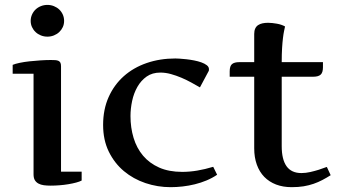

<svg xmlns="http://www.w3.org/2000/svg" viewBox="-20 -756 1401 791"><path d="M231.4 -48.8H316.4V-12.2Q308.1 -7.8 293.7 -3.9Q279.3 0 261.7 2.9Q244.1 5.9 225.1 7.3Q206.1 8.8 188.5 8.8Q173.3 8.8 160.6 7.1Q147.9 5.4 138.4 0.2Q128.9 -4.9 123.5 -13.9Q118.2 -22.9 118.2 -38.1V-452.1H32.2V-488.8Q42.5 -493.2 61 -497.1Q79.6 -501 101.8 -503.4Q124 -505.9 147.2 -507.3Q170.4 -508.8 189.5 -508.8Q199.7 -508.8 207.5 -508.3Q215.3 -507.8 220.7 -505.4Q226.1 -502.9 228.8 -497.8Q231.4 -492.7 231.4 -482.9ZM106.4 -669.9Q106.4 -683.6 111.8 -695.8Q117.2 -708 126.5 -716.8Q135.7 -725.6 148.4 -730.7Q161.1 -735.8 175.3 -735.8Q189.5 -735.8 202.1 -730.7Q214.8 -725.6 224.1 -716.8Q233.4 -708 238.8 -695.8Q244.1 -683.6 244.1 -669.9Q244.1 -656.2 238.8 -644.5Q233.4 -632.8 224.1 -624Q214.8 -615.2 202.1 -610.1Q189.5 -605 175.3 -605Q161.1 -605 148.4 -610.1Q135.7 -615.2 126.5 -624Q117.2 -632.8 111.8 -644.5Q106.4 -656.2 106.4 -669.9Z M803.7 -396Q787.6 -405.3 768.1 -416Q748.5 -426.8 727.3 -435.8Q706.1 -444.8 684.1 -450.9Q662.1 -457 640.6 -457Q607.4 -457 584.2 -440.7Q561 -424.3 546.1 -398.2Q531.2 -372.1 524.4 -340.3Q517.6 -308.6 517.6 -277.8Q517.6 -230 530.3 -188Q543 -146 569.3 -114.7Q595.7 -83.5 635.7 -65.7Q675.8 -47.9 730.5 -47.9Q760.7 -47.9 792.7 -53.2Q824.7 -58.6 858.4 -68.8L874.5 -36.1Q854.5 -22.5 831.1 -12.7Q807.6 -2.9 782.7 3.2Q757.8 9.3 732.4 12.2Q707 15.1 682.6 15.1Q629.4 15.1 579.3 -1.7Q529.3 -18.6 490.5 -51Q451.7 -83.5 428.2 -131.3Q404.8 -179.2 404.8 -241.2Q404.8 -305.2 427.5 -356Q450.2 -406.7 490 -442.1Q529.8 -477.5 584.2 -496.3Q638.7 -515.1 702.6 -515.1Q707.5 -515.1 719.7 -514.4Q731.9 -513.7 747.3 -512Q762.7 -510.3 779.3 -507.1Q795.9 -503.9 809.6 -499Q823.2 -494.1 832 -487.3Q840.8 -480.5 840.8 -471.2Q840.8 -468.8 840.6 -466.1Q840.3 -463.4 838.4 -460.9Z M1310.5 -500V-479Q1310.5 -457 1301 -448.5Q1291.5 -439.9 1270.5 -439.9H1140.6V-153.8Q1140.6 -99.1 1160.6 -71Q1180.7 -43 1221.7 -43Q1239.7 -43 1258.8 -47.4Q1277.8 -51.8 1293 -56.6Q1308.1 -61.5 1317.6 -65.2Q1327.1 -68.8 1326.7 -67.9L1342.3 -34.2Q1325.2 -23.4 1308.1 -14.4Q1291 -5.4 1272 1.2Q1252.9 7.8 1231 11.5Q1209 15.1 1181.6 15.1Q1146 15.1 1117.4 4.2Q1088.9 -6.8 1068.8 -27.3Q1048.8 -47.9 1038.1 -77.6Q1027.3 -107.4 1027.3 -145V-439.9H926.3V-461.9Q926.3 -483.9 935.8 -491.9Q945.3 -500 966.3 -500H1027.3V-616.2Q1027.3 -629.4 1031.5 -638.4Q1035.6 -647.5 1043.5 -652.6Q1051.3 -657.7 1061.5 -659.9Q1071.8 -662.1 1084.5 -662.1Q1092.3 -662.1 1101.8 -661.1Q1111.3 -660.2 1120.8 -658.4Q1130.4 -656.7 1138.9 -653.8Q1147.5 -650.9 1154.3 -647Q1152.8 -640.1 1150.4 -628.7Q1147.9 -617.2 1145.8 -599.6Q1143.6 -582 1142.1 -557.4Q1140.6 -532.7 1140.6 -500Z"/></svg>

Font: Artifika
Style: Medium
Weight: 500
Designer: Yulya Zhdanova | Cyreal.org
Foundry: Yulya Zhdanova | Cyreal
Version: Version 1.000